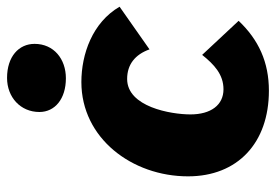

<svg xmlns="http://www.w3.org/2000/svg" viewBox="-142 -646 801 558"><g transform="rotate(-90 259.0 -367.5)"><path d="M274 13C357 13 422 -17 477 -75L378 -181C350 -146 321 -119 278 -119C232 -119 205 -156 205 -215C205 -272 227 -399 308 -399C350 -399 379 -376 394 -334L518 -421C472 -500 380 -532 299 -532C136 -532 25 -385 25 -222C25 -78 122 13 274 13ZM310 -577C366 -577 410 -612 410 -668C410 -714 373 -748 311 -748C255 -748 212 -709 212 -654C212 -609 250 -577 310 -577Z"/></g></svg>

Font: Fixel Text 20240404 ExtraBold
Style: Italic
Weight: 800
Width: 4
Italic angle: -10°
Designer: AlfaBravo + MacPaw
Foundry: Kyrylo Tkachov, Marchela Mozhyna, Serhii Makarenko, Maria Weinstein, Zakhar Kryvoshyya
Version: Version 1.211;Glyphs 3.2 (3225)